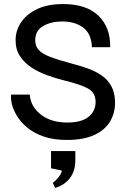

<svg xmlns="http://www.w3.org/2000/svg" viewBox="-20 -680 628 948"><path d="M35 -213H127Q131 -154 181.5 -114.5Q232 -75 312 -75Q382 -75 417 -103Q452 -131 452 -177Q452 -223 413.5 -243.5Q375 -264 300 -282Q256 -293 213 -308.5Q170 -324 135 -347Q100 -370 78.5 -403Q57 -436 57 -481Q57 -530 84.5 -570.5Q112 -611 164 -635.5Q216 -660 291 -660Q407 -660 466.5 -602Q526 -544 524 -447H434Q431 -514 390.5 -544Q350 -574 287 -574Q232 -574 193 -551.5Q154 -529 154 -481Q154 -453 170.5 -434Q187 -415 227 -399.5Q267 -384 338 -365Q377 -355 414.5 -341.5Q452 -328 482.5 -307Q513 -286 530.5 -253Q548 -220 548 -172Q548 -121 523 -79.5Q498 -38 445.5 -13.5Q393 11 310 11Q244 11 195.5 -6Q147 -23 114.5 -50Q82 -77 63.5 -108Q45 -139 38.5 -167Q32 -195 35 -213ZM352 111Q352 164 325.5 199Q299 234 252 248L241 223Q258 209 271 192.5Q284 176 285 162L232 151V66H352Z"/></svg>

Font: Syne Medium
Style: Regular
Weight: 500
Designer: Lucas Descroix
Foundry: Bonjour Monde
Version: Version 2.200; ttfautohint (v1.8.4)